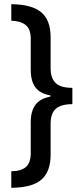

<svg xmlns="http://www.w3.org/2000/svg" viewBox="-20 -737 397 918"><path d="M34 161V82Q82 81 104.5 61Q127 41 127 -6V-153Q127 -206 149.5 -236Q172 -266 221 -275V-281Q172 -289 149.5 -319Q127 -349 127 -403V-551Q127 -599 102 -618Q77 -637 34 -638V-717Q132 -716 177 -678.5Q222 -641 222 -559V-411Q222 -364 245.5 -340.5Q269 -317 326 -317V-239Q272 -239 247 -217Q222 -195 222 -145V3Q222 83 178.5 121.5Q135 160 34 161Z"/></svg>

Font: Avrile Sans Condensed Medium
Style: Regular
Weight: 500
Width: 3
Designer: Monotype Design Team
Foundry: Monotype Imaging Inc.
Version: Version 2.001;September 10, 2019;FontCreator 11.5.0.2425 64-